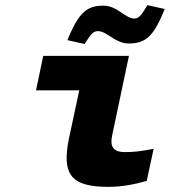

<svg xmlns="http://www.w3.org/2000/svg" viewBox="-20 -717 660 746"><path d="M465 -126C420 -126 406 -148 416 -192L481 -500H148L120 -366H288L249 -184C217 -35 259 9 402 9C451 9 501 0 550 -14L577 -139C532 -130 503 -126 465 -126ZM242 -561 309 -546C336 -590 345 -596 361 -596C395 -596 428 -548 480 -548C548 -548 578 -578 620 -682L553 -697C527 -653 517 -645 502 -645C466 -645 436 -695 382 -695C321 -695 287 -673 242 -561Z"/></svg>

Font: LT Wave Mono Black
Style: Italic
Weight: 900
Designer: Daniel Lyons
Version: Version 2.5 (Glyphs App)